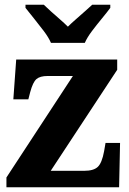

<svg xmlns="http://www.w3.org/2000/svg" viewBox="-20 -786 542 806"><path d="M7 0V-41L286 -467H180Q148 -467 133 -454Q118 -441 107 -400L99 -369H36L48 -536H472V-493L193 -69H334Q373 -69 390.5 -85.5Q408 -102 417 -151L423 -186H484L480 0ZM194 -606Q184 -629 164 -655.5Q144 -682 123 -708Q102 -734 87 -753V-766H164Q175 -755 193.5 -738.5Q212 -722 231.5 -705Q251 -688 265 -674Q279 -688 298.5 -705Q318 -722 336.5 -738.5Q355 -755 367 -766H443V-753Q429 -734 407.5 -708Q386 -682 366 -655.5Q346 -629 336 -606Z"/></svg>

Font: Noto Serif Ethiopic SemiCondensed ExtraBold
Style: Regular
Weight: 800
Width: 4
Designer: Monotype Design Team
Foundry: Monotype Imaging Inc.
Version: Version 2.102; ttfautohint (v1.8.4.7-5d5b)